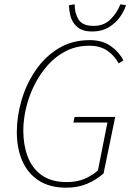

<svg xmlns="http://www.w3.org/2000/svg" viewBox="-20 -858 610 890"><path d="M288 12Q210 12 159 -21.5Q108 -55 83 -113Q58 -171 58 -246Q58 -319 80 -394Q102 -469 145 -532Q188 -595 251 -633.5Q314 -672 396 -672Q455 -672 494 -644Q533 -616 552 -578L530 -564Q511 -600 477.5 -623Q444 -646 394 -646Q335 -646 287 -622Q239 -598 202 -556.5Q165 -515 139.5 -464Q114 -413 101 -358Q88 -303 88 -252Q88 -187 108 -133Q128 -79 172.5 -46.5Q217 -14 290 -14Q338 -14 374 -30Q410 -46 434 -68L478 -290H320L326 -316H514L460 -54Q426 -24 383.5 -6Q341 12 288 12ZM408 -712Q364 -712 340.5 -731Q317 -750 308.5 -778Q300 -806 300 -834L326 -838Q326 -796 344.5 -767Q363 -738 414 -738Q462 -738 492.5 -768.5Q523 -799 538 -838L564 -834Q556 -807 536 -779Q516 -751 484 -731.5Q452 -712 408 -712Z"/></svg>

Font: Source Sans 3
Style: Italic
Weight: 200
Italic angle: -11°
Designer: Paul D. Hunt
Foundry: Adobe
Version: Version 3.046;hotconv 1.0.118;makeotfexe 2.5.65603